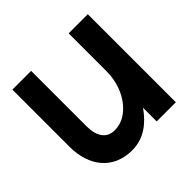

<svg xmlns="http://www.w3.org/2000/svg" viewBox="-124 -544 666 666"><g transform="rotate(-45 209.5 -210.5)"><path d="M20 -151C20 -56 73 11 165 11C224 11 265 -23 296 -67V0H390V-432H296V-246C296 -195 279 -155 257 -127C237 -102 209 -81 172 -81C131 -81 112 -112 112 -161V-432H20Z"/></g></svg>

Font: Charger Sport
Style: BdNrw
Weight: 700
Designer: Jasper
Foundry: Cannot Into Space Fonts
Version: Version 1.1